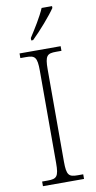

<svg xmlns="http://www.w3.org/2000/svg" viewBox="-102 -974 511 1017"><g transform="rotate(-10 154.0 -465.5)"><path d="M116 -784V-771H126C168 -811 233 -886 256 -921V-931H200C181 -886 145 -829 116 -784ZM43 0H264V-25H235C187 -25 175 -35 175 -109V-605C175 -679 187 -689 235 -689H264V-714H43V-689H73C121 -689 133 -679 133 -605V-109C133 -35 121 -25 73 -25H43Z"/></g></svg>

Font: Noto Serif Devanagari SemiCondensed ExtraLight
Style: Regular
Weight: 200
Width: 4
Designer: Universal Thirst, Indian Type Foundry and the Monotype Design Team
Foundry: Monotype Imaging Inc.
Version: Version 2.004